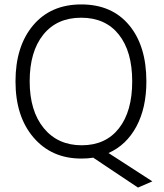

<svg xmlns="http://www.w3.org/2000/svg" viewBox="-20 -708 741 867"><path d="M346.5 -628Q237 -628 175.5 -551.5Q114 -475 114 -341Q114 -207 177.5 -129.5Q241 -52 349 -52Q457 -52 517 -128.5Q577 -205 577 -340.5Q577 -476 516.5 -552Q456 -628 346.5 -628ZM641 -340Q641 -221 596 -137Q551 -53 470 -17L668 111L603 139L401 4Q378 8 347 8Q213 8 131.5 -87Q50 -182 50 -340.5Q50 -499 129.5 -593.5Q209 -688 347 -688Q485 -688 563 -594.5Q641 -501 641 -340Z"/></svg>

Font: Hind Kochi Light
Style: Regular
Weight: 300
Designer: Dhruvi Tolia
Foundry: Indian Type Foundry
Version: Version 0.702;PS 1.0;hotconv 1.0.81;makeotf.lib2.5.63406